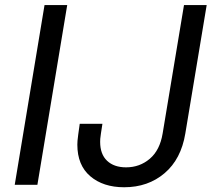

<svg xmlns="http://www.w3.org/2000/svg" viewBox="-20 -748 864 777"><path d="M252 -727.5 131.3 0H39.6L160.2 -727.5ZM482.4 9.8Q397.5 9.8 345.2 -34.9Q293 -79.6 293 -162.6Q293 -169.9 293.7 -178.7Q294.4 -187.5 296.6 -203.6Q298.8 -219.7 302.7 -247.1H394.5Q390.6 -221.7 388.4 -207.5Q386.2 -193.4 385.7 -186.3Q385.3 -179.2 385.3 -173.8Q385.3 -124 413.3 -97.4Q441.4 -70.8 490.2 -70.8Q545.4 -70.8 586.2 -105.5Q627 -140.1 638.2 -208L724.6 -727.5H816.4L730 -208Q712.9 -104 646 -47.1Q579.1 9.8 482.4 9.8Z"/></svg>

Font: Inter 18pt
Style: Italic
Weight: 400
Italic angle: -9.3988°
Designer: Rasmus Andersson
Foundry: rsms
Version: Version 4.001;git-66647c0bb